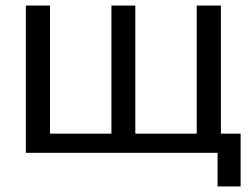

<svg xmlns="http://www.w3.org/2000/svg" viewBox="-20 -550 899 691"><path d="M73 0H763V121H846V-69H775V-530H688V-69H467V-530H381V-69H160V-530H73Z"/></svg>

Font: Cheyenne Sans
Style: Regular
Weight: 400
Designer: The Public Sans project authors (U.S. Web Design System), Libre Franklin designed by Pablo Impallari and Rodrigo Fuenzal
Foundry: The Cheyenne Sans Project Authors
Version: Version 2.007